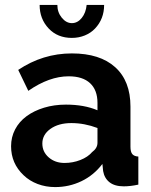

<svg xmlns="http://www.w3.org/2000/svg" viewBox="-20 -750 614 780"><path d="M213 -730H141Q141 -673 178 -634Q214 -596 272 -596Q300 -596 324.5 -606Q349 -616 366 -634Q403 -673 403 -730H332Q329 -698 312 -677Q295 -656 272 -656Q249 -656 231 -678Q213 -700 213 -730ZM396 -84 399 -55Q404 -26 425 -9.5Q446 7 483 7Q510 7 542 0V-114Q525 -115 517.5 -124Q510 -133 510 -154V-317Q510 -421 448 -477Q386 -533 272 -533Q154 -533 54 -466L95 -381Q180 -440 259 -440Q316 -440 346 -412Q376 -384 376 -332V-302Q322 -325 248 -325Q200 -325 159 -312.5Q118 -300 88 -278Q58 -256 41.5 -224.5Q25 -193 25 -156Q25 -86 76 -38Q100 -15 133 -2.5Q166 10 204 10Q261 10 311 -14Q361 -38 396 -84ZM152 -167Q152 -203 185 -226.5Q218 -250 270 -250Q323 -250 376 -230V-170Q376 -148 354 -132Q337 -112 306.5 -100Q276 -88 242 -88Q204 -88 178 -110.5Q152 -133 152 -167Z"/></svg>

Font: RT Raleway Bold
Style: Regular
Weight: 400
Designer: Matt McInerney, Pablo Impallari, Rodrigo Fuenzalida — Edited by Milan Moffatt in April 2016
Foundry: Matt McInerney, Pablo Impallari, Rodrigo Fuenzalida — Edited by Milan Moffatt in April 2016
Version: Version 3.001